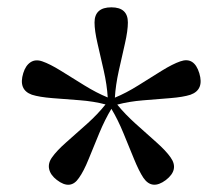

<svg xmlns="http://www.w3.org/2000/svg" viewBox="-20 -790 606 524"><path d="M195.5 -304.5Q172.5 -270 135 -299Q118 -312 114.2 -328.2Q110.5 -344.5 122 -360.5Q134.5 -378.5 161.2 -402Q188 -425.5 217.5 -452Q247 -478.5 268 -505Q236 -513.5 197 -516.5Q158 -519.5 122.8 -522.2Q87.5 -525 67 -531.5Q29.5 -545 43.5 -590.5Q50 -611.5 63.5 -620.2Q77 -629 95.5 -622.5Q116 -615.5 146.2 -596.8Q176.5 -578 210 -557.2Q243.5 -536.5 274 -524Q272 -558 263.2 -597Q254.5 -636 246.2 -671.2Q238 -706.5 238 -728.5Q238 -770 284 -770Q329 -770 329 -728.5Q329 -706.5 321 -671.2Q313 -636 304.2 -596.8Q295.5 -557.5 293.5 -523.5Q324 -536 357.5 -557Q391 -578 421.2 -596.8Q451.5 -615.5 472 -622.5Q510 -636 524 -590Q537.5 -545 500 -531.5Q480 -525 444.8 -522.2Q409.5 -519.5 370.5 -516.2Q331.5 -513 300 -504.5Q321 -478.5 350.5 -452Q380 -425.5 406.5 -402Q433 -378.5 445.5 -360.5Q469.5 -327 432.5 -298.5Q395 -270.5 371.5 -304.5Q359.5 -322.5 345.8 -356Q332 -389.5 316.8 -426.8Q301.5 -464 284 -493Q266.5 -464 251 -426.8Q235.5 -389.5 222 -356Q208.5 -322.5 195.5 -304.5Z"/></svg>

Font: Fraunces 144pt SuperSoft
Style: Regular
Weight: 400
Version: Version 1.000;[b76b70a41]